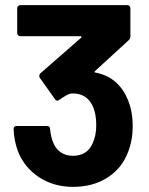

<svg xmlns="http://www.w3.org/2000/svg" viewBox="-20 -720 580 748"><path d="M497 -228Q497 -174 479 -128Q455 -64 398.5 -28Q342 8 265 8Q189 8 131.5 -30Q74 -68 49 -133Q35 -172 33 -217Q33 -229 45 -229H163Q175 -229 175 -217Q179 -184 186 -168Q195 -142 215.5 -127.5Q236 -113 264 -113Q320 -113 341 -162Q355 -192 355 -232Q355 -279 340 -309Q317 -356 263 -356Q252 -356 240 -349.5Q228 -343 211 -331Q207 -328 203 -328Q197 -328 194 -334L135 -417Q133 -420 133 -424Q133 -430 137 -434L296 -573Q298 -575 297.5 -577Q297 -579 294 -579H59Q54 -579 50.5 -582.5Q47 -586 47 -591V-688Q47 -693 50.5 -696.5Q54 -700 59 -700H476Q481 -700 484.5 -696.5Q488 -693 488 -688V-578Q488 -570 481 -563L350 -443Q348 -441 348.5 -439Q349 -437 353 -437Q440 -420 477 -334Q497 -288 497 -228Z"/></svg>

Font: UMi
Style: Bold
Weight: 700
Designer: Peter Middis
Foundry: We Are UMi
Version: Version 1.0